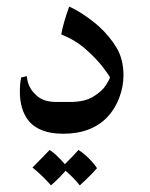

<svg xmlns="http://www.w3.org/2000/svg" viewBox="-20 -398 453 580"><path d="M304 -44Q256 6 171 6Q97 6 65 -35Q40 -68 40 -121Q40 -146 44 -164L61 -168Q64 -136 83 -117Q95 -103 111 -96.5Q127 -90 151 -90H192Q236 -90 262.5 -106.5Q289 -123 300.5 -141.5Q312 -160 312 -164Q312 -167 292.5 -193Q273 -219 240.5 -248Q208 -277 165 -294Q171 -328 189 -378Q206 -371 230.5 -355Q255 -339 278 -319Q311 -289 332 -254Q353 -219 353 -171Q353 -136 340 -102Q327 -68 304 -44ZM273 110Q254 132 221 162Q202 138 178 118Q162 137 134 162Q108 132 78 108Q116 70 130 55Q149 67 176 98Q206 68 217 55Q233 65 248.5 80.5Q264 96 273 110Z"/></svg>

Font: Mirza
Style: Regular
Weight: 400
Designer: Arabic design by Kourosh Beigpour, Latin design by Eduardo Tunni, engineering by Lasse Fister
Version: Version 1.0010g